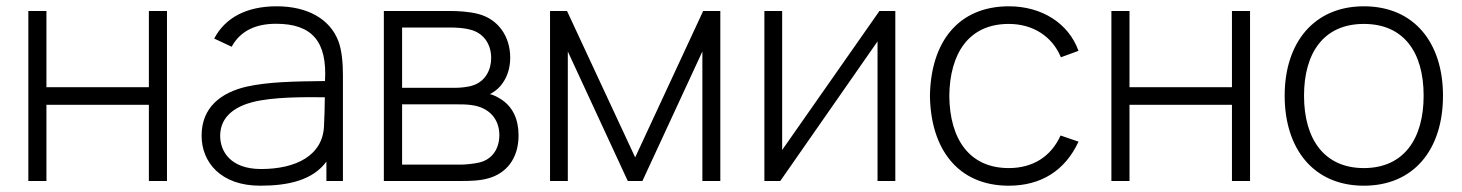

<svg xmlns="http://www.w3.org/2000/svg" viewBox="-20 -575 4644 610"><path d="M70 0H127.5V-242H453V0H510.5V-540H453V-298H127.5V-540H70Z M660.5 -452.5 716 -426.5C743 -476 791 -499.5 857 -499.5C972 -499.5 1020 -442.5 1012.5 -317.5C914.5 -316.5 831 -315 762.5 -299.5C684 -281 620.5 -235.5 620.5 -144C620.5 -59 682 15 806.5 15C896.5 15 973.5 -2.5 1017 -61.5V0H1069.5V-336.5C1069.5 -375 1066 -415.5 1055 -444.5C1028.5 -514 958 -555 859 -555C763.5 -555 695.5 -519 660.5 -452.5ZM679.5 -143.5C679.5 -209.5 734.5 -238 782 -250.5C849 -267.5 945 -266.5 1012 -266C1011.5 -237.5 1011 -201 1009.5 -178C1007.5 -80.5 919.5 -38 809.5 -38C712.5 -38 679.5 -94 679.5 -143.5Z M1199.5 0H1446C1471 0 1504 -0.5 1531.5 -8.5C1588 -24 1627.5 -70.5 1627.5 -145C1627.5 -196 1609 -236.5 1570.5 -260.5C1558.5 -268 1546 -274 1536.5 -276C1547.5 -281.5 1560.5 -290.5 1570 -302C1590 -325.5 1601 -356 1601 -392C1601 -459 1563 -514 1500 -530.5C1470 -538.5 1432.5 -540 1414 -540H1199.5ZM1257.5 -52V-243.5H1431C1445 -243.5 1463.5 -243.5 1479 -241C1532.5 -234 1566.5 -198 1566.5 -146C1566.5 -106 1547 -69 1502 -58.5C1484.5 -54.5 1458.5 -52 1444.5 -52ZM1257.5 -296V-487.5H1413C1420.5 -487.5 1455 -487.5 1482 -478.5C1519.5 -465.5 1540.5 -432 1540.5 -390.5C1540.5 -353 1522 -317 1483.5 -304C1466.5 -298 1441.5 -296 1425.5 -296Z M1727.5 0H1784V-411.5L1974.5 0H2021L2211.5 -411.5V0H2268.5V-540H2214L1998 -75L1781.5 -540H1727.5Z M2824.5 -540H2774L2465 -98.5V-540H2408.5V0H2459L2768 -443.5V0H2824.5Z M3185 15C3287.5 15 3364 -33 3406.5 -125L3349.5 -144.5C3319 -77 3261 -41 3185 -41C3060.5 -41 2997.5 -132 2996 -270C2997.5 -405 3057.5 -499 3185 -499C3261 -499 3323 -460 3350.5 -393L3406.5 -413.5C3375 -501 3290 -555 3185.5 -555C3024.5 -555 2937 -441.5 2934.5 -270C2937 -102 3023 15 3185 15Z M3511 0H3568.5V-242H3894V0H3951.5V-540H3894V-298H3568.5V-540H3511Z M4313 15C4472.5 15 4564.5 -100.5 4564.5 -271C4564.5 -438 4474 -555 4313 -555C4155.5 -555 4061.5 -440.5 4061.5 -271C4061.5 -103 4152.5 15 4313 15ZM4123 -271C4123 -405 4184 -499 4313 -499C4439.5 -499 4503 -409.5 4503 -271C4503 -134.5 4440.5 -41 4313 -41C4188 -41 4123 -132 4123 -271Z"/></svg>

Font: Eudonet Light
Style: Regular
Weight: 300
Designer: Mikhail Sharanda
Foundry: Mikhail Sharanda
Version: Version 4.503;Glyphs 3.1.2 (3151)